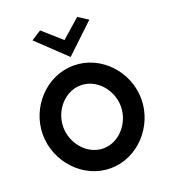

<svg xmlns="http://www.w3.org/2000/svg" viewBox="-177 -1138 1131 1279"><g transform="rotate(-20 388.0 -499.0)"><path d="M187 -966 388 -775 590 -966 520 -1011 388 -895 257 -1011ZM182 -352C182 -469 273 -575 386 -575C499 -575 590 -469 590 -352C590 -235 499 -128 386 -128C273 -128 182 -235 182 -352ZM37 -352C37 -158 193 13 386 13C579 13 735 -158 735 -352C735 -546 579 -715 386 -715C193 -715 37 -546 37 -352Z"/></g></svg>

Font: Bluebird
Style: Regular
Weight: 400
Designer: Jasper
Foundry: Cannot Into Space Fonts
Version: Version 0.98